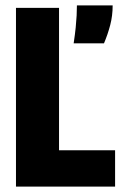

<svg xmlns="http://www.w3.org/2000/svg" viewBox="-20 -689 452 709"><path d="M39 0V-660H198V0ZM67 0V-134H405V0ZM252 -529Q257 -562 259.5 -587Q262 -612 263 -631.5Q264 -651 264 -669H396Q396 -631 387 -596.5Q378 -562 364 -529Z"/></svg>

Font: Bricolage Grotesque 72pt SemiCondensed ExtraBold
Style: Regular
Weight: 800
Width: 4
Designer: Mathieu Triay
Foundry: Atelier Triay
Version: Version 1.001;gftools[0.9.33.dev8+g029e19f]